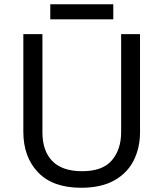

<svg xmlns="http://www.w3.org/2000/svg" viewBox="-20 -875 771 905"><path d="M640 -252Q640 -178 610 -118.5Q580 -59 518.5 -24.5Q457 10 362 10Q229 10 159.5 -62.5Q90 -135 90 -254V-714H180V-251Q180 -164 226.5 -116Q273 -68 367 -68Q464 -68 507.5 -119.5Q551 -171 551 -252V-714H640ZM514 -855V-784H217V-855Z"/></svg>

Font: Noto Naskh Arabic
Style: Regular
Weight: 400
Designer: Monotype Design Team, David Williams, Mohamad Dakak and Nizar Qandah
Foundry: Monotype Imaging Inc.
Version: Version 2.013